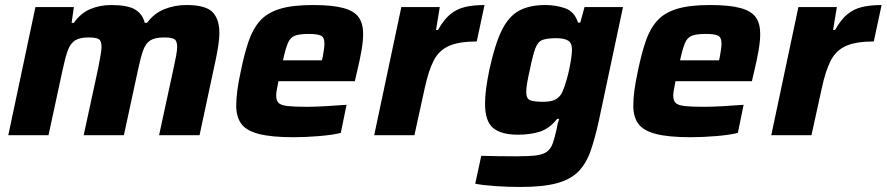

<svg xmlns="http://www.w3.org/2000/svg" viewBox="-20 -538 3528 764"><path d="M13 0 121 -510H274L265 -447H274Q300 -485 338.5 -501.5Q377 -518 422 -518Q487 -518 517 -500.5Q547 -483 556 -447H565Q593 -485 634 -501.5Q675 -518 722 -518Q798 -518 825.5 -490Q853 -462 853 -406Q853 -386 848.5 -356Q844 -326 837 -294L774 0H613L671 -268Q677 -295 681 -317Q685 -339 685 -351Q685 -376 673 -382.5Q661 -389 633 -389Q597 -389 578.5 -377.5Q560 -366 550 -338.5Q540 -311 530 -264L473 0H313L371 -268Q376 -295 380 -317Q384 -339 384 -351Q384 -376 372.5 -382.5Q361 -389 333 -389Q297 -389 278.5 -377Q260 -365 250 -338Q240 -311 230 -264L173 0Z M1148 8Q1060 8 1010 -5Q960 -18 940 -45.5Q920 -73 920 -118Q920 -145 924.5 -179Q929 -213 938 -254Q952 -323 969 -373Q986 -423 1014.5 -455Q1043 -487 1093 -502.5Q1143 -518 1225 -518Q1303 -518 1346.5 -506Q1390 -494 1407.5 -469Q1425 -444 1425 -403Q1425 -374 1418 -334.5Q1411 -295 1401 -254L1392 -215H1088Q1085 -200 1082 -184Q1079 -168 1079 -158Q1079 -138 1088.5 -128.5Q1098 -119 1124.5 -116Q1151 -113 1202 -113Q1232 -113 1276 -115.5Q1320 -118 1359 -121L1336 -9Q1303 -1 1250 3.5Q1197 8 1148 8ZM1106 -298H1261L1264 -310Q1267 -328 1269 -341Q1271 -354 1271 -364Q1271 -390 1256.5 -396.5Q1242 -403 1208 -403Q1172 -403 1153.5 -396Q1135 -389 1125.5 -366.5Q1116 -344 1106 -298Z M1469 0 1577 -510H1730L1715 -419H1723Q1746 -460 1771.5 -481Q1797 -502 1830 -510Q1863 -518 1908 -518L1877 -373Q1807 -373 1767 -355.5Q1727 -338 1706 -297.5Q1685 -257 1670 -187L1629 0Z M2050 206Q2001 206 1950.5 202.5Q1900 199 1871 193L1895 82Q1926 83 1963.5 83.5Q2001 84 2034 84Q2083 84 2112 80.5Q2141 77 2156.5 65.5Q2172 54 2180 31Q2188 8 2196 -29Q2197 -38 2199.5 -47Q2202 -56 2205 -65H2197Q2166 -26 2128 -14Q2090 -2 2041 -2Q1975 -2 1942.5 -28.5Q1910 -55 1910 -126Q1910 -177 1927 -259Q1949 -361 1976.5 -417Q2004 -473 2045.5 -495.5Q2087 -518 2150 -518Q2192 -518 2229 -505Q2266 -492 2280 -448H2289L2306 -510H2459L2363 -58Q2348 11 2330.5 61.5Q2313 112 2282 144Q2251 176 2196 191Q2141 206 2050 206ZM2140 -133Q2168 -133 2184.5 -139.5Q2201 -146 2213 -163Q2219 -173 2227 -196Q2235 -219 2241.5 -246.5Q2248 -274 2252 -299.5Q2256 -325 2256 -341Q2256 -367 2240.5 -376.5Q2225 -386 2193 -386Q2157 -386 2138.5 -379Q2120 -372 2110 -345Q2100 -318 2088 -259Q2081 -228 2077.5 -207Q2074 -186 2074 -172Q2074 -146 2089 -139.5Q2104 -133 2140 -133Z M2728 8Q2640 8 2590 -5Q2540 -18 2520 -45.5Q2500 -73 2500 -118Q2500 -145 2504.5 -179Q2509 -213 2518 -254Q2532 -323 2549 -373Q2566 -423 2594.5 -455Q2623 -487 2673 -502.5Q2723 -518 2805 -518Q2883 -518 2926.5 -506Q2970 -494 2987.5 -469Q3005 -444 3005 -403Q3005 -374 2998 -334.5Q2991 -295 2981 -254L2972 -215H2668Q2665 -200 2662 -184Q2659 -168 2659 -158Q2659 -138 2668.5 -128.5Q2678 -119 2704.5 -116Q2731 -113 2782 -113Q2812 -113 2856 -115.5Q2900 -118 2939 -121L2916 -9Q2883 -1 2830 3.5Q2777 8 2728 8ZM2686 -298H2841L2844 -310Q2847 -328 2849 -341Q2851 -354 2851 -364Q2851 -390 2836.5 -396.5Q2822 -403 2788 -403Q2752 -403 2733.5 -396Q2715 -389 2705.5 -366.5Q2696 -344 2686 -298Z M3049 0 3157 -510H3310L3295 -419H3303Q3326 -460 3351.5 -481Q3377 -502 3410 -510Q3443 -518 3488 -518L3457 -373Q3387 -373 3347 -355.5Q3307 -338 3286 -297.5Q3265 -257 3250 -187L3209 0Z"/></svg>

Font: Saira
Style: Bold Italic
Weight: 700
Italic angle: -12°
Designer: Hector Gatti with collaboration of the Omnibus-Type team
Foundry: Omnibus-Type
Version: Version 1.100; ttfautohint (v1.8.3)